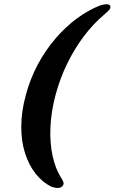

<svg xmlns="http://www.w3.org/2000/svg" viewBox="-20 -773 548 918"><path d="M103.5 -318.9Q124.8 -398 161.7 -466.5Q198.6 -534.9 246.3 -590Q293.9 -645.1 347.6 -684.7Q401.4 -724.2 455.9 -745.9Q479.5 -753.9 493.2 -752.5Q506.9 -751 508 -741Q509 -733.8 501.4 -725.1Q493.8 -716.4 478.6 -703.6Q427.3 -660.7 382.2 -601.3Q337.1 -541.8 302 -470.3Q267 -398.8 245.5 -318.9Q223.9 -236.8 221 -162.2Q218.1 -87.7 231.6 -26.6Q245.2 34.5 272.3 77Q280.4 89.2 283.1 98.2Q285.8 107.2 280.6 114.4Q265.6 134.4 224.8 119.3Q182.7 98.2 150.5 57.6Q118.3 17 100 -39.9Q81.7 -96.7 81.7 -167.3Q81.6 -237.8 103.5 -318.9Z"/></svg>

Font: Fraunces
Style: Italic
Weight: 900
Italic angle: -16°
Version: Version 1.000;[0bf87f6ff]